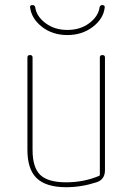

<svg xmlns="http://www.w3.org/2000/svg" viewBox="-20 -740 540 769"><path d="M245.1 9.8Q165 9.8 127.4 -25.9Q89.8 -61.5 89.8 -139.6V-509.8Q89.8 -519.5 100.1 -519.5Q110.4 -519.5 110.4 -509.8V-139.6Q110.4 -69.3 141.1 -39.6Q171.9 -9.8 245.1 -9.8Q315.4 -9.8 376 -35.2Q379.9 -36.1 379.9 -42V-509.8Q379.9 -519.5 390.1 -519.5Q400.4 -519.5 400.4 -509.8V-58.6Q400.4 -20.5 366.2 -9.8Q305.7 9.8 245.1 9.8ZM250 -599.6Q190.4 -599.6 148.4 -632.3Q106.4 -665 100.6 -710Q98.6 -719.7 110.4 -719.7Q119.1 -719.7 121.1 -710.9Q126 -674.8 162.1 -647.5Q198.2 -620.1 250 -620.1Q301.8 -620.1 337.9 -647.5Q374 -674.8 378.9 -710.9Q380.9 -719.7 389.6 -719.7Q400.4 -719.7 399.4 -710Q394.5 -665 351.6 -632.3Q308.6 -599.6 250 -599.6Z"/></svg>

Font: Rounded Mgen+ 1mn thin
Style: Regular
Weight: 100
Designer: [Source Han Sans]
Ryoko NISHIZUKA  (kana & ideographs); Paul D. Hunt (Latin, Greek & Cyrillic); Wenlong ZHANG  (bopomofo
Version: Version 1.059.20150602